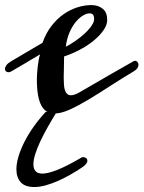

<svg xmlns="http://www.w3.org/2000/svg" viewBox="-45 -443 569 761"><path d="M0 -160.2Q-4.9 -156.7 -11.2 -156.7Q-17.6 -156.7 -21.5 -160.4Q-25.4 -164.1 -25.4 -169.9Q-25.4 -176.3 -19.8 -184.3Q-14.2 -192.4 0 -200.7L123.5 -273.4Q137.2 -312 158.9 -340.1Q180.7 -368.2 206.8 -386.5Q232.9 -404.8 261.5 -413.8Q290 -422.9 316.9 -422.9Q344.2 -422.9 362.1 -408.4Q379.9 -394 379.9 -363.8Q379.9 -345.2 366.5 -325Q353 -304.7 329.8 -284.9Q306.6 -265.1 275.4 -248Q244.1 -231 209 -219.2Q209 -195.8 208.3 -174.8Q207.5 -153.8 207.5 -135.3Q207.5 -119.6 208.5 -106.7Q209.5 -93.8 212.6 -84.7Q215.8 -75.7 221.4 -70.6Q227.1 -65.4 235.8 -65.4Q249.5 -65.4 268.8 -76.4Q288.1 -87.4 317.4 -104.5Q343.8 -120.1 384.8 -143.6Q425.8 -167 484.9 -200.7Q486.8 -202.1 490.2 -202.1Q495.6 -202.1 499.8 -197.5Q503.9 -192.9 503.9 -186Q503.9 -180.2 499.8 -173.3Q495.6 -166.5 484.9 -160.2Q436.5 -131.3 391.1 -101.8Q345.7 -72.3 305.4 -48.1Q265.1 -23.9 231 -8.5Q196.8 6.8 171.4 6.8Q154.3 6.8 141.4 -0.5Q128.4 -7.8 119.4 -23.9Q110.4 -40 105.7 -66.2Q101.1 -92.3 101.1 -129.9Q101.1 -135.7 101.8 -148.7Q102.5 -161.6 104.2 -176.5Q106 -191.4 108.4 -205.6Q110.8 -219.7 114.3 -227.5Q110.8 -225.6 104.2 -221.7Q97.7 -217.8 88.9 -212.6Q80.1 -207.5 70.3 -201.7Q60.5 -195.8 50.8 -189.9ZM327.1 -359.9Q328.1 -362.8 328.1 -366.2Q328.1 -378.4 324 -384.3Q319.8 -390.1 310.1 -390.1Q298.8 -390.1 284.2 -381.6Q269.5 -373 255.6 -356.4Q241.7 -339.8 230.7 -314.9Q219.7 -290 215.8 -257.8Q235.8 -268.1 254.9 -281.5Q273.9 -294.9 289.3 -308.8Q304.7 -322.8 314.7 -336.2Q324.7 -349.6 327.1 -359.9ZM277.8 222.2Q255.9 236.8 231.7 250.5Q207.5 264.2 182.9 274.9Q158.2 285.6 134.8 292Q111.3 298.3 91.3 298.3Q53.7 298.3 36.9 279.1Q20 259.8 20 228Q20 205.1 28.3 177.2Q36.6 149.4 51.8 119.4Q66.9 89.4 88.4 59.1Q109.9 28.8 136.2 0.5H179.7Q161.1 30.8 144.3 60.5Q127.4 90.3 114.7 117.4Q102.1 144.5 94.7 167.7Q87.4 190.9 87.4 208.5Q87.4 225.6 95.9 235.4Q104.5 245.1 123 245.1Q145 245.1 182.6 230.2Q220.2 215.3 277.8 181.6Q279.8 179.7 285.2 179.7Q291 179.7 296.1 183.6Q301.3 187.5 301.3 194.3Q301.3 200.2 295.9 207Q290.5 213.9 277.8 222.2Z"/></svg>

Font: Meddon
Style: Regular
Weight: 400
Designer: Vernon Adams
Foundry: Vernon Adams
Version: Version 1.000